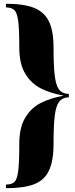

<svg xmlns="http://www.w3.org/2000/svg" viewBox="-20 -802 393 1010"><path d="M11.2 0ZM81.5 -550.8Q81.5 -465.8 113 -414.1Q144.5 -362.3 195.1 -336.9Q245.6 -311.5 314.5 -298.8Q245.6 -286.1 195.1 -260.7Q144.5 -235.4 113 -183.3Q81.5 -131.3 81.5 -46.9Q81.5 52.7 75.9 96.9Q70.3 141.1 56.4 154.8Q42.5 168.5 11.7 168.9V188Q106 188 159.4 167.2Q212.9 146.5 237.3 95.9Q261.7 45.4 261.7 -46.9Q261.7 -143.6 268.1 -193.8Q274.4 -244.1 290.3 -265.9Q306.2 -287.6 337.4 -290H342.3V-308.1H337.4Q306.2 -310.1 290.3 -331.5Q274.4 -353 268.1 -403.3Q261.7 -453.6 261.7 -550.8Q261.7 -639.6 237.3 -689.5Q212.9 -739.3 158.9 -760.7Q105 -782.2 11.7 -782.2V-763.2Q42.5 -762.2 56.4 -748Q70.3 -733.9 75.9 -690.4Q81.5 -647 81.5 -550.8Z"/></svg>

Font: TypoPRO Playfair Display SC
Style: Regular
Weight: 900
Designer: Claus Eggers Sørensen
Foundry: Claus Eggers Sørensen
Version: Version 1.004;PS 001.004;hotconv 1.0.70;makeotf.lib2.5.58329